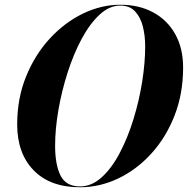

<svg xmlns="http://www.w3.org/2000/svg" viewBox="-20 -780 792 810"><path d="M317.5 10Q191.5 10 122 -61.5Q52.5 -133 52.5 -255Q52.5 -365 90 -457.2Q127.5 -549.5 190.2 -617.5Q253 -685.5 330.2 -722.8Q407.5 -760 487.5 -760Q566.5 -760 626.2 -727.8Q686 -695.5 719.2 -636Q752.5 -576.5 752.5 -495Q752.5 -385 716.5 -292.8Q680.5 -200.5 618.8 -132.5Q557 -64.5 479 -27.2Q401 10 317.5 10ZM487.5 -756.5Q441.5 -756.5 400 -718Q358.5 -679.5 324.2 -615.5Q290 -551.5 265 -473.2Q240 -395 226.2 -314.8Q212.5 -234.5 212.5 -165Q212.5 -85 235.5 -39.2Q258.5 6.5 317.5 6.5Q366.5 6.5 409 -32Q451.5 -70.5 485.2 -134.8Q519 -199 543 -277Q567 -355 579.8 -435.2Q592.5 -515.5 592.5 -585Q592.5 -628.5 582.8 -667.8Q573 -707 550 -731.8Q527 -756.5 487.5 -756.5Z"/></svg>

Font: Bodoni* 48pt
Style: Bold Italic
Weight: 700
Italic angle: -13°
Version: Version 2.3